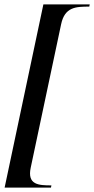

<svg xmlns="http://www.w3.org/2000/svg" viewBox="-20 -745 428 872"><path d="M1 107H211.5L213.5 97C155 97 103 94.5 119.5 16.5L257.5 -634.5C274 -713.5 324.5 -715 385.5 -715L387.5 -725H177Z"/></svg>

Font: Beautique Display Thin
Style: Bold
Weight: 500
Italic angle: -12°
Designer: Nhat-Quang Ngo
Version: Version 1.100;Glyphs 3.2.3 (3260)